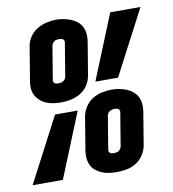

<svg xmlns="http://www.w3.org/2000/svg" viewBox="-101 -818 810 900"><g transform="rotate(-10 304.5 -368.5)"><path d="M184 -359Q165 -359 147 -361.5Q129 -364 113 -370.5Q97 -377 84 -388.5Q71 -400 63 -415Q55 -430 53.5 -448.5Q52 -467 56 -485L82 -642Q85 -665 99 -686.5Q113 -708 134.5 -721Q156 -734 179.5 -739.5Q203 -745 227 -745Q245 -745 262.5 -741.5Q280 -738 296 -731.5Q312 -725 325.5 -714Q339 -703 346.5 -687.5Q354 -672 355.5 -654Q357 -636 354 -618L328 -461Q324 -437 310.5 -416Q297 -395 275.5 -382Q254 -369 230.5 -364Q207 -359 184 -359ZM357 -427 482 -735H626L465 -427ZM185 -449Q191 -449 197 -450.5Q203 -452 208.5 -455Q214 -458 217.5 -463.5Q221 -469 222 -475L248 -632Q249 -637 247.5 -641.5Q246 -646 242.5 -648.5Q239 -651 234 -652Q229 -653 224 -653Q218 -653 212 -652Q206 -651 201 -647.5Q196 -644 192.5 -638.5Q189 -633 188 -627L162 -470Q161 -465 162.5 -460.5Q164 -456 167.5 -453.5Q171 -451 175.5 -450Q180 -449 185 -449ZM383 8Q365 8 347 5.5Q329 3 313 -3.5Q297 -10 283.5 -21Q270 -32 262.5 -47.5Q255 -63 253.5 -81Q252 -99 255 -117L281 -274Q285 -298 299 -319.5Q313 -341 334 -354Q355 -367 378.5 -372Q402 -377 426 -377Q445 -377 462.5 -373.5Q480 -370 496 -363.5Q512 -357 525 -346Q538 -335 546 -320Q554 -305 555.5 -286.5Q557 -268 554 -250L528 -93Q524 -70 510 -48.5Q496 -27 475 -14Q454 -1 430 3.5Q406 8 383 8ZM-17 0 144 -308H252L127 0ZM384 -82Q391 -82 397 -83Q403 -84 408 -87.5Q413 -91 416.5 -96.5Q420 -102 421 -108L447 -265Q448 -270 446.5 -274.5Q445 -279 441.5 -281.5Q438 -284 433.5 -285Q429 -286 424 -286Q418 -286 412 -284.5Q406 -283 400.5 -280Q395 -277 391.5 -271.5Q388 -266 387 -260L361 -103Q360 -98 361.5 -93.5Q363 -89 366.5 -86.5Q370 -84 375 -83Q380 -82 384 -82Z"/></g></svg>

Font: Iosevka Curly XBdExObl
Style: Regular
Weight: 800
Width: 7
Italic angle: -9°
Monospace: yes
Designer: Belleve Invis
Foundry: Belleve Invis
Version: Version 11.1.0; ttfautohint (v1.8.3)